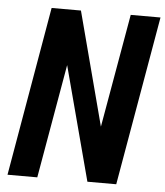

<svg xmlns="http://www.w3.org/2000/svg" viewBox="-52 -757 692 803"><g transform="rotate(5 294.5 -355.5)"><path d="M465.8 0 589.4 -710.9H464.4L380.9 -234.4L255.4 -710.9H132.3L9.3 0H134.3L217.8 -478.5L344.7 0Z"/></g></svg>

Font: Roboto Mono SemiBold
Style: Italic
Weight: 600
Italic angle: -10°
Monospace: yes
Designer: Google
Version: Version 3.000